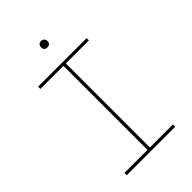

<svg xmlns="http://www.w3.org/2000/svg" viewBox="-263 -1019 1126 1126"><g transform="rotate(-45 300.0 -456.0)"><path d="M99 0V-19H290V-716H99V-735H501V-716H310V-19H501V0ZM300 -859Q295 -859 289.5 -860.5Q284 -862 280.5 -865.5Q277 -869 275.5 -874.5Q274 -880 274 -885Q274 -890 275.5 -895.5Q277 -901 280.5 -904.5Q284 -908 289.5 -910Q295 -912 300 -912Q305 -912 310.5 -910Q316 -908 319.5 -904.5Q323 -901 325 -895.5Q327 -890 327 -885Q327 -880 325 -874.5Q323 -869 319.5 -865.5Q316 -862 310.5 -860.5Q305 -859 300 -859Z"/></g></svg>

Font: Iosevka HT Thin Extended
Style: Regular
Weight: 100
Width: 7
Monospace: yes
Designer: Belleve Invis
Foundry: Belleve Invis
Version: Version 32.3.0; ttfautohint (v1.8.4)